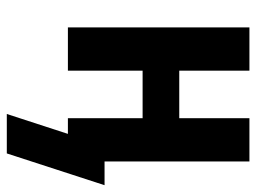

<svg xmlns="http://www.w3.org/2000/svg" viewBox="-112 -448 735 550"><g transform="rotate(90 255.0 -172.5)"><path d="M419 175H306L363 0H318V-214H182V0H58V-520H182V-319H318V-520H442V-105H510Z"/></g></svg>

Font: Iosevka Curly Extrabold
Style: Regular
Weight: 800
Monospace: yes
Designer: Belleve Invis
Foundry: Belleve Invis
Version: Version 22.1.2; ttfautohint (v1.8.4)